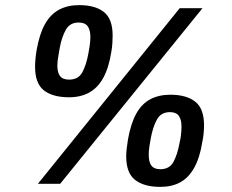

<svg xmlns="http://www.w3.org/2000/svg" viewBox="-20 -718 905 750"><path d="M128 0 682 -686H771L215 0ZM250 -338Q186 -338 151.5 -365Q117 -392 117 -457Q117 -471 118.5 -487.5Q120 -504 123 -522Q134 -585 155.5 -623.5Q177 -662 210.5 -680Q244 -698 289 -698Q352 -698 386 -671Q420 -644 420 -579Q420 -565 419 -549.5Q418 -534 415 -516Q405 -453 383.5 -414Q362 -375 328.5 -356.5Q295 -338 250 -338ZM606 12Q543 12 508 -15Q473 -42 473 -107Q473 -121 475 -138.5Q477 -156 480 -174Q491 -236 512.5 -274.5Q534 -313 567.5 -330.5Q601 -348 645 -348Q708 -348 742.5 -321Q777 -294 777 -229Q777 -214 775.5 -197.5Q774 -181 770 -162Q760 -100 738 -61.5Q716 -23 683.5 -5.5Q651 12 606 12ZM250 -407Q286 -407 301.5 -435.5Q317 -464 325 -508Q328 -525 330 -537Q332 -549 332.5 -558Q333 -567 333 -574Q333 -601 322.5 -615.5Q312 -630 287 -630Q253 -630 237 -601.5Q221 -573 213 -529Q210 -512 208 -500Q206 -488 205 -479Q204 -470 204 -462Q204 -435 214.5 -421Q225 -407 250 -407ZM606 -57Q642 -57 657.5 -85.5Q673 -114 681 -158Q685 -175 686.5 -187Q688 -199 688.5 -208Q689 -217 689 -224Q689 -251 678.5 -265.5Q668 -280 644 -280Q609 -280 593 -251Q577 -222 569 -178Q566 -161 564 -149Q562 -137 561.5 -128.5Q561 -120 561 -113Q561 -85 571.5 -71Q582 -57 606 -57Z"/></svg>

Font: Archivo SemiCondensed SemiBold
Style: Italic
Weight: 600
Width: 4
Italic angle: -10°
Designer: Hector Gatti
Foundry: Omnibus-Type
Version: Version 2.001